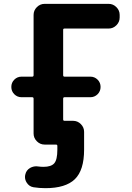

<svg xmlns="http://www.w3.org/2000/svg" viewBox="-20 -775 688 1002"><path d="M92.8 -267.6Q70.3 -267.6 54.7 -283.2Q39.1 -298.8 39.1 -321.3Q39.1 -343.8 54.7 -359.4Q70.3 -375 92.8 -375H148.4Q155.3 -375 155.3 -382.8V-697.3Q155.3 -720.7 172.4 -737.8Q189.5 -754.9 212.9 -754.9H546.9Q570.3 -754.9 587.4 -737.8Q604.5 -720.7 604.5 -697.3V-683.6Q604.5 -660.2 587.4 -643.1Q570.3 -626 546.9 -626H316.4Q309.6 -626 309.6 -619.1V-382.8Q309.6 -375 316.4 -375H451.2Q473.6 -375 489.3 -359.4Q504.9 -343.8 504.9 -321.3Q504.9 -298.8 489.3 -283.2Q473.6 -267.6 451.2 -267.6H316.4Q309.6 -267.6 309.6 -259.8V-152.3Q309.6 -144.5 316.4 -144.5H361.3Q384.8 -144.5 401.9 -127.4Q418.9 -110.4 418.9 -86.9V5.9Q418.9 113.3 370.6 160.2Q322.3 207 216.8 207Q185.5 207 154.3 202.1Q131.8 198.2 119.1 177.7Q110.4 164.1 110.4 148.4Q110.4 141.6 112.3 134.8Q117.2 113.3 136.7 101.6Q152.3 92.8 169.9 92.8Q174.8 92.8 179.7 93.8Q193.4 95.7 207 95.7Q247.1 95.7 263.2 77.1Q279.3 58.6 279.3 5.9V-13.7Q279.3 -20.5 271.5 -20.5H257.8H212.9Q189.5 -20.5 172.4 -37.6Q155.3 -54.7 155.3 -78.1V-259.8Q155.3 -267.6 148.4 -267.6Z"/></svg>

Font: Gen Jyuu Gothic Bold
Style: Bold
Weight: 700
Designer: [Source Han Sans]
Ryoko NISHIZUKA  (kana & ideographs); Paul D. Hunt (Latin, Greek & Cyrillic); Wenlong ZHANG  (bopomofo
Version: Version 1.002.20150607